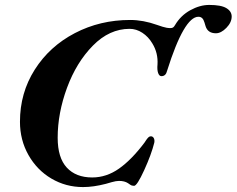

<svg xmlns="http://www.w3.org/2000/svg" viewBox="-20 -745 960 779"><path d="M61 -251Q61 -368 121 -462.5Q181 -557 283.5 -610.5Q386 -664 508 -664Q561 -664 617 -644Q622 -642 639.5 -636.5Q657 -631 671 -631Q678 -631 682 -633.5Q686 -636 690 -643Q713 -682 752 -703.5Q791 -725 829 -725Q877 -725 898.5 -712Q920 -699 920 -678Q920 -654 898.5 -632Q877 -610 856 -610Q823 -610 814 -639Q813 -642 809.5 -654Q806 -666 800 -671.5Q794 -677 785 -677Q727 -677 658 -458Q653 -436 635 -436Q626 -436 621.5 -449Q617 -462 619 -483Q622 -530 598 -569Q582 -596 557.5 -612Q533 -628 506 -628Q424 -628 357 -560Q290 -492 252 -389Q214 -286 214 -186Q214 -105 251 -65Q288 -25 354 -25Q412 -25 463 -61Q514 -97 566 -166Q569 -171 574 -178Q579 -185 583 -188.5Q587 -192 592 -192Q600 -192 604 -184.5Q608 -177 606 -166Q594 -118 565 -54.5Q536 9 524 9Q515 9 508.5 4.5Q502 0 499 -2Q485 -11 463 -11Q451 -11 433.5 -6Q416 -1 409 1Q359 14 317 14Q247 14 188.5 -20.5Q130 -55 95.5 -116Q61 -177 61 -251Z"/></svg>

Font: EB Garamond
Style: Bold Italic
Weight: 700
Italic angle: -17.2°
Designer: Georg Duffner and Octavio Pardo
Foundry: Georg Duffner
Version: Version 1.000